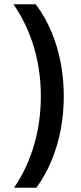

<svg xmlns="http://www.w3.org/2000/svg" viewBox="-20 -760 378 900"><path d="M150.5 120H46Q108.5 27.5 140 -81.5Q171.5 -190.5 171.5 -308.5Q171.5 -428.5 139.2 -538Q107 -647.5 43 -740H147.5Q192 -681 221.2 -611Q250.5 -541 264.8 -464.2Q279 -387.5 279 -308.5Q279 -229.5 264.8 -153.5Q250.5 -77.5 222 -8.2Q193.5 61 150.5 120Z"/></svg>

Font: Encode Sans SC Condensed Thin Medium
Style: Regular
Weight: 500
Version: Version 3.002